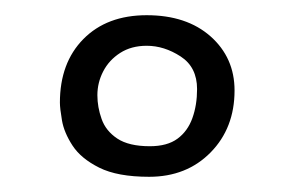

<svg xmlns="http://www.w3.org/2000/svg" viewBox="-20 -727 383 250"><path d="M174.2 -496.8Q133 -496.8 109.2 -508.7Q85.4 -520.6 74.4 -537.5Q63.4 -554.4 60.7 -570.2Q58 -586 58 -593.4Q58 -645.2 88.6 -676.2Q119.2 -707.2 171.1 -707.2Q223 -707.2 254.2 -679.6Q285.4 -651.9 285.4 -609.2Q285.4 -560.2 254.2 -528.5Q223 -496.8 174.2 -496.8ZM175.1 -536.6Q197.8 -536.6 211.1 -546.4Q224.4 -556.2 230.5 -573.2Q236.6 -590.2 236.6 -611Q236.6 -639.6 215.2 -653.5Q193.8 -667.4 171 -667.4Q151 -667.4 136.5 -658.1Q122 -648.8 114.4 -634.1Q106.8 -619.5 106.8 -603Q106.8 -587.5 112.3 -572.1Q117.7 -556.6 132.7 -546.6Q147.8 -536.6 175.1 -536.6Z"/></svg>

Font: Truculenta
Style: Regular
Weight: 400
Designer: Ivan Castro, Eva Sanz & Omnibus-Type Team
Foundry: Omnibus-Type
Version: Version 1.002